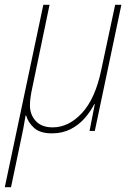

<svg xmlns="http://www.w3.org/2000/svg" viewBox="-51 -547 553 802"><path d="M-31 235 130 -527H156L85 -186Q79 -159 76.5 -140Q74 -121 74 -107Q74 -68 98.5 -41.5Q123 -15 169 -15Q236 -15 291.5 -75Q347 -135 372 -255L430 -527H456L345 0H323L345 -112H343Q327 -81 302.5 -53Q278 -25 244 -7.5Q210 10 166 10Q116 10 91 -13Q66 -36 58 -65H56Q52 -39 46 -8.5Q40 22 32 59L-5 235Z"/></svg>

Font: Noto Sans SemiCondensed Thin
Style: Italic
Weight: 100
Width: 4
Italic angle: -12°
Designer: Monotype Design Team
Foundry: Monotype Imaging Inc.
Version: Version 2.013; ttfautohint (v1.8.4.7-5d5b)